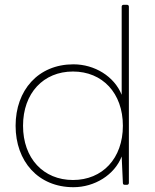

<svg xmlns="http://www.w3.org/2000/svg" viewBox="-20 -770 645 800"><path d="M286 10C374 10 457 -41 487 -118L492 -8C492 -2 495 0 500 0H509C514 0 517 -3 517 -8V-742C517 -747 514 -750 509 -750H495C490 -750 487 -747 487 -742V-375C456 -452 374 -502 286 -502C139 -502 45 -394 45 -246C45 -98 139 10 286 10ZM284 -20C161 -20 76 -110 76 -246C76 -382 161 -472 284 -472C407 -472 492 -382 492 -246C492 -110 407 -20 284 -20Z"/></svg>

Font: LINE Seed Sans TH Thin
Style: Regular
Weight: 250
Designer: Dalton Maag Ltd | Thai characters by Cadson Demak Co.,Ltd.
Foundry: Dalton Maag Ltd
Version: Version 1.003